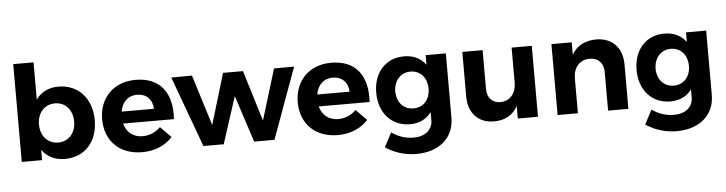

<svg xmlns="http://www.w3.org/2000/svg" viewBox="-52 -997 5490 1451"><g transform="rotate(-5 2692.5 -271.0)"><path d="M403 -543C330 -543 271 -513 233 -459V-742H79V0H233V-78C272 -24 331 6 406 6C557 6 656 -103 656 -266C656 -432 554 -543 403 -543ZM367 -122C288 -122 233 -182 233 -271C233 -358 288 -419 367 -419C446 -419 500 -357 500 -271C500 -183 446 -122 367 -122Z M989 -543C825 -543 712 -433 712 -267C712 -104 821 6 993 6C1090 6 1169 -29 1223 -89L1142 -171C1105 -134 1057 -114 1006 -114C937 -114 885 -154 867 -222H1253C1266 -418 1178 -543 989 -543ZM864 -313C876 -384 922 -430 990 -430C1061 -430 1107 -384 1109 -313Z M1260 -537 1457 0H1611L1726 -355L1842 0H1996L2192 -538H2040L1922 -153L1804 -538H1653L1537 -153L1417 -538Z M2473 -543C2309 -543 2196 -433 2196 -267C2196 -104 2305 6 2477 6C2574 6 2653 -29 2707 -89L2626 -171C2589 -134 2541 -114 2490 -114C2421 -114 2369 -154 2351 -222H2737C2750 -418 2662 -543 2473 -543ZM2348 -313C2360 -384 2406 -430 2474 -430C2545 -430 2591 -384 2593 -313Z M3190 -538V-465C3153 -515 3097 -544 3024 -543C2887 -543 2793 -440 2793 -288C2793 -132 2889 -28 3028 -28C3099 -28 3154 -56 3190 -106V-45C3190 28 3134 75 3046 75C2985 75 2928 56 2879 21L2822 129C2884 171 2965 200 3056 200C3228 200 3343 103 3343 -50V-538ZM3064 -145C2988 -145 2938 -202 2937 -284C2938 -366 2989 -424 3064 -424C3139 -424 3190 -367 3190 -284C3190 -202 3139 -145 3064 -145Z M3842 -538V-272C3842 -194 3797 -136 3723 -135C3661 -135 3622 -176 3622 -244V-538H3468V-200C3468 -73 3543 6 3662 6C3743 6 3805 -27 3842 -95V0H3995V-538Z M4484 -544C4400 -543 4336 -511 4298 -444V-538H4144V0H4298V-265C4298 -344 4344 -402 4421 -403C4487 -403 4527 -361 4527 -293V0H4681V-338C4681 -464 4604 -544 4484 -544Z M5165 -538V-465C5128 -515 5072 -544 4999 -543C4862 -543 4768 -440 4768 -288C4768 -132 4864 -28 5003 -28C5074 -28 5129 -56 5165 -106V-45C5165 28 5109 75 5021 75C4960 75 4903 56 4854 21L4797 129C4859 171 4940 200 5031 200C5203 200 5318 103 5318 -50V-538ZM5039 -145C4963 -145 4913 -202 4912 -284C4913 -366 4964 -424 5039 -424C5114 -424 5165 -367 5165 -284C5165 -202 5114 -145 5039 -145Z"/></g></svg>

Font: Juman SemiBold
Style: Regular
Weight: 600
Designer: Bandar Raffah (Arabic) Julieta Ulanovsky (Latin)
Foundry: Caramella
Version: Version 5.022;PS 005.022;hotconv 1.0.88;makeotf.lib2.5.64775